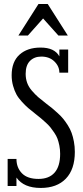

<svg xmlns="http://www.w3.org/2000/svg" viewBox="-20 -927 414 957"><path d="M271 -750 194.8 -835 119.1 -750H71.8L171.9 -907.2H217.8L317.9 -750ZM210.9 -410.2Q228.5 -397 240 -387.5Q251.5 -377.9 268.1 -362.8Q284.7 -347.7 295.4 -334.5Q306.2 -321.3 318.1 -302.5Q330.1 -283.7 336.9 -264.6Q343.8 -245.6 348.4 -221.2Q353 -196.8 353 -169.9Q353 -83 308.3 -36.6Q263.7 9.8 183.1 9.8Q98.1 9.8 62 -42V0H18.1V-134.8H62Q62 -91.3 89.4 -63.2Q116.7 -35.2 171.9 -35.2Q224.6 -35.2 252.2 -66.7Q279.8 -98.1 279.8 -160.2Q279.8 -181.6 275.9 -201.2Q272 -220.7 266.6 -235.4Q261.2 -250 250.2 -266.1Q239.3 -282.2 231.4 -292Q223.6 -301.8 207.8 -316.4Q191.9 -331.1 183.8 -337.6Q175.8 -344.2 157.2 -358.9Q134.3 -377 120.8 -388.4Q107.4 -399.9 89.6 -419.2Q71.8 -438.5 62 -456.3Q52.2 -474.1 45.2 -499Q38.1 -523.9 38.1 -551.8Q38.1 -619.1 77.1 -654.5Q116.2 -689.9 182.1 -689.9Q252 -689.9 275.9 -646V-680.2H319.8V-564.9H275.9Q275.9 -596.7 251 -620.8Q226.1 -645 186 -645Q150.9 -645 129.4 -623.3Q107.9 -601.6 107.9 -559.1Q107.9 -534.7 115.5 -513.9Q123 -493.2 139.6 -474.1Q156.2 -455.1 170.9 -442.4Q185.5 -429.7 210.9 -410.2Z"/></svg>

Font: Margherita
Style: Regular
Weight: 400
Designer: James Puckett
Foundry: Dunwich Type Founders
Version: Version 1.008;hotconv 1.0.109;makeotfexe 2.5.65596